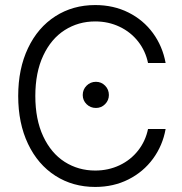

<svg xmlns="http://www.w3.org/2000/svg" viewBox="-20 -737 729 767"><path d="M360.4 -651.4Q293 -651.4 238.5 -616.7Q184.1 -582 152.6 -514.6Q121.1 -447.3 121.1 -353.5Q121.1 -259.8 152.6 -192.4Q184.1 -125 238.5 -90.3Q293 -55.7 360.4 -55.7Q413.1 -55.7 457.8 -76.9Q502.4 -98.1 532 -136Q561.5 -173.8 571.3 -221.7H641.6Q629.9 -155.8 591.3 -103Q552.7 -50.3 493.2 -20.3Q433.6 9.8 360.4 9.8Q271 9.8 201.2 -34.9Q131.3 -79.6 92 -162.1Q52.7 -244.6 52.7 -353.5Q52.7 -462.4 92 -544.9Q131.3 -627.4 201.2 -672.1Q271 -716.8 360.4 -716.8Q433.6 -716.8 493.2 -687Q552.7 -657.2 591.1 -604.7Q629.4 -552.2 641.6 -485.4H571.3Q561.5 -533.2 532 -571Q502.4 -608.9 457.8 -630.1Q413.1 -651.4 360.4 -651.4ZM310.5 -357.4Q310.5 -379.4 325.9 -394.8Q341.3 -410.2 363.3 -410.2Q384.8 -410.2 399.9 -394.8Q415 -379.4 415 -357.4Q415 -336.4 399.9 -321Q384.8 -305.7 363.3 -305.7Q341.3 -305.7 325.9 -320.8Q310.5 -335.9 310.5 -357.4Z"/></svg>

Font: Pretendard GOV Light
Style: Regular
Weight: 300
Designer: Base glyphs from Inter by Rasmus Andersson; Hangeul glyphs from Noto Sans CJK(Source Han Sans) by Jang Soo-young and Kan
Foundry: Kil Hyung-jin
Version: Version 1.309